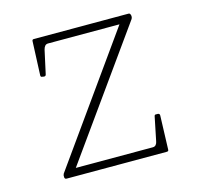

<svg xmlns="http://www.w3.org/2000/svg" viewBox="-79 -568 668 651"><g transform="rotate(-15 255.5 -243.0)"><path d="M421 -127Q422 -133 428 -132H434Q440 -131 440 -125L436 -6Q436 0 430 0H78Q72 0 71 -6V-8Q70 -13 73 -19L395 -471L400 -459H136Q129 -459 125 -454.5Q121 -450 119 -442L101 -360Q100 -354 94 -354L88 -355Q82 -355 82 -361L87 -480Q87 -486 93 -486H425Q431 -486 432 -480L433 -477Q434 -472 431 -466L106 -11L95 -27H388Q395 -27 399 -32Q403 -37 404 -44Z"/></g></svg>

Font: Hahmlet Thin
Style: Regular
Weight: 250
Version: Version 1.002